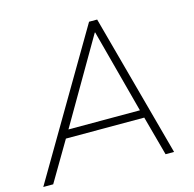

<svg xmlns="http://www.w3.org/2000/svg" viewBox="-106 -811 926 916"><g transform="rotate(-15 356.5 -352.5)"><path d="M-3 0 412 -705H452L643 0H601L548 -195H161L46 0ZM425 -648 184 -234H537L427 -648Z"/></g></svg>

Font: Nunito Sans ExtraLight
Style: Italic
Weight: 200
Italic angle: -9°
Designer: Vernon Adams
Foundry: Vernon Adams
Version: Version 3.006; ttfautohint (v1.8.3)